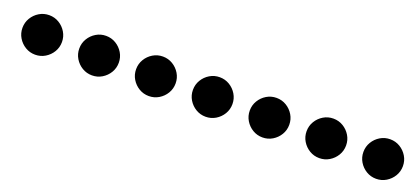

<svg xmlns="http://www.w3.org/2000/svg" viewBox="11 -1015 2777 1270"><g transform="rotate(20 1400.0 -380.0)"><path d="M80 -380Q80 -342 99 -310.5Q118 -279 149.5 -260Q181 -241 219 -241Q257 -241 288.5 -260Q320 -279 339 -310.5Q358 -342 358 -380Q358 -418 339 -449.5Q320 -481 288.5 -500Q257 -519 219 -519Q181 -519 149.5 -500Q118 -481 99 -449.5Q80 -418 80 -380Z M480 -380Q480 -342 499 -310.5Q518 -279 549.5 -260Q581 -241 619 -241Q657 -241 688.5 -260Q720 -279 739 -310.5Q758 -342 758 -380Q758 -418 739 -449.5Q720 -481 688.5 -500Q657 -519 619 -519Q581 -519 549.5 -500Q518 -481 499 -449.5Q480 -418 480 -380Z M880 -380Q880 -342 899 -310.5Q918 -279 949.5 -260Q981 -241 1019 -241Q1057 -241 1088.5 -260Q1120 -279 1139 -310.5Q1158 -342 1158 -380Q1158 -418 1139 -449.5Q1120 -481 1088.5 -500Q1057 -519 1019 -519Q981 -519 949.5 -500Q918 -481 899 -449.5Q880 -418 880 -380Z M1280 -380Q1280 -342 1299 -310.5Q1318 -279 1349.5 -260Q1381 -241 1419 -241Q1457 -241 1488.5 -260Q1520 -279 1539 -310.5Q1558 -342 1558 -380Q1558 -418 1539 -449.5Q1520 -481 1488.5 -500Q1457 -519 1419 -519Q1381 -519 1349.5 -500Q1318 -481 1299 -449.5Q1280 -418 1280 -380Z M1680 -380Q1680 -342 1699 -310.5Q1718 -279 1749.5 -260Q1781 -241 1819 -241Q1857 -241 1888.5 -260Q1920 -279 1939 -310.5Q1958 -342 1958 -380Q1958 -418 1939 -449.5Q1920 -481 1888.5 -500Q1857 -519 1819 -519Q1781 -519 1749.5 -500Q1718 -481 1699 -449.5Q1680 -418 1680 -380Z M2080 -380Q2080 -342 2099 -310.5Q2118 -279 2149.5 -260Q2181 -241 2219 -241Q2257 -241 2288.5 -260Q2320 -279 2339 -310.5Q2358 -342 2358 -380Q2358 -418 2339 -449.5Q2320 -481 2288.5 -500Q2257 -519 2219 -519Q2181 -519 2149.5 -500Q2118 -481 2099 -449.5Q2080 -418 2080 -380Z M2480 -380Q2480 -342 2499 -310.5Q2518 -279 2549.5 -260Q2581 -241 2619 -241Q2657 -241 2688.5 -260Q2720 -279 2739 -310.5Q2758 -342 2758 -380Q2758 -418 2739 -449.5Q2720 -481 2688.5 -500Q2657 -519 2619 -519Q2581 -519 2549.5 -500Q2518 -481 2499 -449.5Q2480 -418 2480 -380Z"/></g></svg>

Font: text-security-disc
Style: Regular
Weight: 400
Monospace: yes
Foundry: Oskari Noppa
Version: Version 3.000;hotconv 1.0.118;makeotfexe 2.5.65603